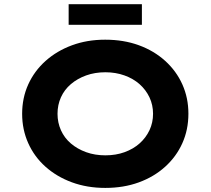

<svg xmlns="http://www.w3.org/2000/svg" viewBox="-20 -910 1031 940"><path d="M495.5 10Q406.3 10 331.8 -17.5Q257.3 -45 202.5 -94Q147.7 -143 118.1 -209.4Q88.4 -275.7 88.4 -352.9Q88.4 -430.6 118.3 -496.7Q148.3 -562.7 203.1 -611.7Q257.9 -660.7 332.1 -688.2Q406.3 -715.7 494.9 -715.7Q585.1 -715.7 659.3 -688.7Q733.6 -661.7 788.4 -612.2Q843.2 -562.7 872.8 -496.7Q902.4 -430.6 902.4 -353.4Q902.4 -275.1 872.8 -209.1Q843.2 -143 788.4 -93.5Q733.6 -44 659.3 -17Q585.1 10 495.5 10ZM495.9 -149.5Q547.2 -149.5 589.9 -165Q632.7 -180.5 663.6 -208.1Q694.6 -235.7 712 -272.8Q729.3 -309.8 729.3 -352.9Q729.3 -396 712 -433Q694.6 -470 663.6 -497.6Q632.7 -525.2 589.4 -540.7Q546.2 -556.2 495.9 -556.2Q444.7 -556.2 401.7 -540.7Q358.8 -525.2 327 -498.1Q295.2 -471 278.4 -433.7Q261.6 -396.4 261.6 -352.9Q261.6 -309.8 278.4 -272.3Q295.2 -234.7 327 -207.6Q358.8 -180.5 401.7 -165Q444.7 -149.5 495.9 -149.5ZM316.1 -788.7V-889.6H674.7V-788.7Z"/></svg>

Font: Lexend Giga
Style: Regular
Weight: 400
Designer: Bonnie Shaver-Troup, Thomas Jockin
Foundry: Lexend
Version: Version 1.007